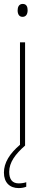

<svg xmlns="http://www.w3.org/2000/svg" viewBox="-21 -743 227 980"><path d="M95 -723C75 -723 69 -706 69 -690C69 -672 76 -657 94 -657C112 -657 120 -671 120 -691C120 -707 115 -723 95 -723ZM26 134C26 86 57 44 107 0V-527H81V-4C28 41 -1 88 -1 138C-1 189 29 217 74 217C90 217 104 214 113 210V187C106 190 89 193 75 193C42 193 26 173 26 134Z"/></svg>

Font: Noto Sans Ethiopic Condensed Thin
Style: Regular
Weight: 100
Width: 3
Designer: Monotype Design Team
Foundry: Monotype Imaging Inc.
Version: Version 2.102